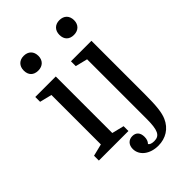

<svg xmlns="http://www.w3.org/2000/svg" viewBox="-278 -863 1153 1153"><g transform="rotate(-45 298.0 -287.0)"><path d="M99 -701C99 -662 122 -639 161 -639C200 -639 224 -664 224 -701C224 -740 200 -764 161 -764C124 -764 99 -740 99 -701ZM402 -701C402 -662 425 -639 464 -639C503 -639 527 -664 527 -701C527 -740 503 -764 464 -764C427 -764 402 -740 402 -701ZM113 -60 36 -41V0H287V-41L210 -60V-540H36V-499L113 -480ZM339 -540V-499L416 -480V24C416 121 401 153 354 153C333 153 318 147 315 138C326 127 331 112 331 93C331 58 313 38 282 38C250 38 229 60 229 95C229 150 281 190 352 190C415 190 466 158 491 101C507 65 513 14 513 -85V-540Z"/></g></svg>

Font: Domine
Style: Regular
Weight: 400
Designer: Pablo Impallari, Rodrigo Fuenzalida, Brenda Gallo
Foundry: Pablo Impallari, Rodrigo Fuenzalida, Brenda Gallo
Version: Version 2.000